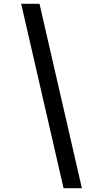

<svg xmlns="http://www.w3.org/2000/svg" viewBox="-20 -843 540 1006"><path d="M313 143 91 -823H187L409 143Z"/></svg>

Font: Iosevka Curly Slab Medium
Style: Italic
Weight: 500
Italic angle: -9°
Monospace: yes
Designer: Belleve Invis
Foundry: Belleve Invis
Version: Version 22.1.2; ttfautohint (v1.8.4)